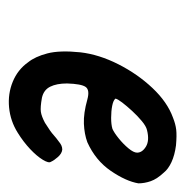

<svg xmlns="http://www.w3.org/2000/svg" viewBox="-12 -420 428 444"><g transform="rotate(90 202.0 -198.0)"><path d="M287 -25Q260 -8 228.5 -5Q197 -2 169 -13.5Q141 -25 124 -49Q111 -65 103.5 -93.5Q96 -122 101 -170Q106 -213 128.5 -257.5Q151 -302 183.5 -336.5Q216 -371 252 -384Q267 -390 280 -391.5Q293 -393 316 -391Q339 -388 355 -380.5Q371 -373 379 -363Q394 -347 399 -332.5Q404 -318 404 -304Q399 -275 375 -240Q351 -205 309 -186Q290 -179 266 -178Q242 -177 210 -186Q188 -192 181 -182Q174 -172 173 -139Q173 -115 180.5 -100Q188 -85 206 -81Q228 -77 238.5 -78.5Q249 -80 264 -88Q275 -95 281.5 -99.5Q288 -104 293.5 -109Q299 -114 306 -119Q312 -124 316.5 -126Q321 -128 326 -128Q335 -127 343 -118Q351 -109 354 -102Q358 -97 349.5 -83Q341 -69 324.5 -53.5Q308 -38 287 -25ZM278 -244Q287 -248 300 -258.5Q313 -269 323 -281Q333 -293 333 -301Q333 -313 319 -321.5Q305 -330 281 -324Q272 -322 260 -312Q248 -302 236.5 -289.5Q225 -277 217 -266.5Q209 -256 208 -251Q212 -246 224.5 -243.5Q237 -241 252.5 -241Q268 -241 278 -244Z"/></g></svg>

Font: Caveat SemiBold
Style: Regular
Weight: 600
Designer: Pablo Impallari
Foundry: Pablo Impallari
Version: Version 2.000